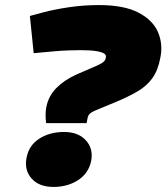

<svg xmlns="http://www.w3.org/2000/svg" viewBox="-20 -729 657 758"><path d="M162 -243Q160 -258 160 -275.5Q160 -293 163 -307Q172 -351 203 -382Q234 -413 280 -434L365 -471Q383 -479 390 -486Q397 -493 398 -503Q400 -511 392 -517Q384 -523 361.5 -527Q339 -531 298 -531Q278 -531 249.5 -530Q221 -529 189 -526L113 -519L98 -666L150 -680Q195 -692 252.5 -700.5Q310 -709 370 -709Q470 -709 527 -679Q584 -649 604 -601.5Q624 -554 613 -501Q604 -452 582 -421Q560 -390 523.5 -368.5Q487 -347 434 -325L359 -294Q342 -287 334.5 -280Q327 -273 325 -259L322 -243ZM191 9Q134 9 104.5 -24.5Q75 -58 85 -107Q94 -155 135 -181.5Q176 -208 233 -208Q289 -208 319 -175Q349 -142 340 -94Q330 -45 288.5 -18Q247 9 191 9Z"/></svg>

Font: REM Black
Style: Italic
Weight: 900
Italic angle: -11°
Designer: Octavio Pardo
Foundry: Ashler Design
Version: Version 1.005;gftools[0.9.28]